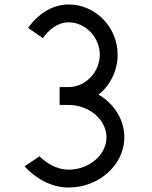

<svg xmlns="http://www.w3.org/2000/svg" viewBox="-20 -830 680 860"><path d="M247 -360H287C381 -360 457 -292 457 -215C457 -138 381 -70 287 -70C235 -70 188 -99 157 -130L90 -85C136 -34 207 10 287 10C425 10 537 -93 537 -215C537 -293 491 -367 421 -406C473 -446 507 -514 507 -585C507 -707 409 -810 287 -810C212 -810 146 -763 106 -705L172 -659C197 -696 239 -730 287 -730C364 -730 427 -662 427 -585C427 -508 364 -440 287 -440H247Z"/></svg>

Font: Gauge
Style: Regular
Weight: 400
Designer: Daniel Pimley
Foundry: Daniel Pimley
Version: Version 1.004;PS 001.001;hotconv 1.0.56